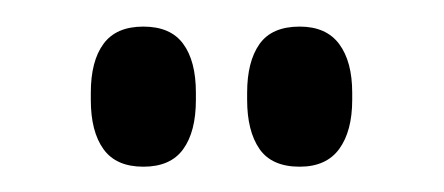

<svg xmlns="http://www.w3.org/2000/svg" viewBox="-20 -688 342 148"><path d="M90.5 -559.5Q69.5 -559.5 59.8 -573Q50 -586.5 50 -611V-616.5Q50 -641 59.8 -654.2Q69.5 -667.5 90.5 -667.5Q111.5 -667.5 121.2 -654.2Q131 -641 131 -616.5V-611Q131 -586.5 121.2 -573Q111.5 -559.5 90.5 -559.5ZM211 -559.5Q189.5 -559.5 180 -573.2Q170.5 -587 170.5 -611V-616.5Q170.5 -640.5 180 -654Q189.5 -667.5 211 -667.5Q231.5 -667.5 241.5 -654Q251.5 -640.5 251.5 -616.5V-611Q251.5 -587 241.5 -573.2Q231.5 -559.5 211 -559.5Z"/></svg>

Font: Anek Latin Condensed Medium
Style: Regular
Weight: 500
Width: 3
Designer: Yesha Goshar
Foundry: Ek Type
Version: Version 1.003